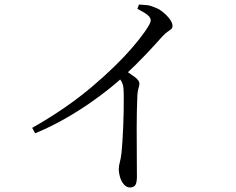

<svg xmlns="http://www.w3.org/2000/svg" viewBox="-20 -785 1040 847"><path d="M122 -221Q198 -264 264 -309.5Q330 -355 385.5 -402Q441 -449 486 -493Q531 -537 564 -575.5Q597 -614 618 -644Q645 -682 645 -695Q645 -707 631.5 -718.5Q618 -730 586 -746L593 -765Q610 -764 626.5 -762.5Q643 -761 658 -754Q678 -748 697 -733Q716 -718 728.5 -701Q741 -684 741 -671Q741 -662 735.5 -657Q730 -652 720 -645.5Q710 -639 696 -624Q666 -590 623 -544.5Q580 -499 523 -446Q503 -427 466 -397Q429 -367 379 -332Q329 -297 267 -261.5Q205 -226 135 -197ZM554 42Q538 42 526.5 28.5Q515 15 509.5 -3.5Q504 -22 504 -39Q504 -53 508.5 -69Q513 -85 516 -110Q518 -130 520 -160.5Q522 -191 523.5 -225Q525 -259 525.5 -292Q526 -325 526 -351Q526 -377 525 -390Q524 -409 518 -421.5Q512 -434 495 -453L525 -479Q552 -462 573.5 -446Q595 -430 595 -417Q595 -407 591 -395.5Q587 -384 586 -365Q583 -293 583 -222Q583 -151 583.5 -94Q584 -37 584 -7Q584 21 577 31.5Q570 42 554 42Z"/></svg>

Font: Noto Serif JP
Style: Regular
Weight: 400
Designer: Ryoko NISHIZUKA  (kana & ideographs); Frank Grießhammer (Latin, Greek & Cyrillic); Wenlong ZHANG  (bopomofo); Sandoll Co
Foundry: Adobe
Version: Version 2.003-H1;hotconv 1.1.1;makeotfexe 2.6.0